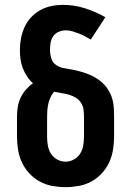

<svg xmlns="http://www.w3.org/2000/svg" viewBox="-20 -763 540 791"><path d="M250 8Q223 8 195.5 3Q168 -2 144 -15Q120 -28 101 -48.5Q82 -69 70.5 -93.5Q59 -118 54.5 -145.5Q50 -173 50 -200V-281Q50 -301 53 -321Q56 -341 64.5 -359.5Q73 -378 86.5 -393.5Q100 -409 116 -420Q102 -432 91.5 -448Q81 -464 74 -482Q67 -500 64.5 -519Q62 -538 62 -557Q62 -581 66.5 -605Q71 -629 81 -651Q91 -673 107.5 -691Q124 -709 145.5 -721Q167 -733 191 -738Q215 -743 239 -743Q285 -743 329.5 -729Q374 -715 414 -692L354 -600Q342 -607 330 -613.5Q318 -620 305 -625Q292 -630 278.5 -634Q265 -638 251 -638Q236 -638 222 -632Q208 -626 199.5 -614Q191 -602 188.5 -587.5Q186 -573 186 -558Q186 -540 191.5 -522Q197 -504 212 -494.5Q227 -485 245 -482Q263 -479 281 -475.5Q299 -472 316 -467Q333 -462 349.5 -455Q366 -448 381.5 -438Q397 -428 409 -415Q421 -402 430 -386Q439 -370 443.5 -352.5Q448 -335 449 -317Q450 -299 450 -281V-200Q450 -173 445.5 -145.5Q441 -118 429.5 -93.5Q418 -69 399 -48.5Q380 -28 356 -15Q332 -2 304.5 3Q277 8 250 8ZM250 -97Q268 -97 284.5 -106Q301 -115 310.5 -130.5Q320 -146 323 -164Q326 -182 326 -200V-281Q326 -297 324 -312Q322 -327 313.5 -340Q305 -353 291.5 -361Q278 -369 263.5 -373Q249 -377 233.5 -379.5Q218 -382 203 -385Q194 -375 188 -362Q182 -349 179 -335.5Q176 -322 175 -308.5Q174 -295 174 -281V-200Q174 -182 177 -164Q180 -146 189.5 -130.5Q199 -115 215.5 -106Q232 -97 250 -97Z"/></svg>

Font: Iosevka SS04 Extrabold
Style: Regular
Weight: 800
Monospace: yes
Designer: Belleve Invis
Foundry: Belleve Invis
Version: Version 19.0.0; ttfautohint (v1.8.4)